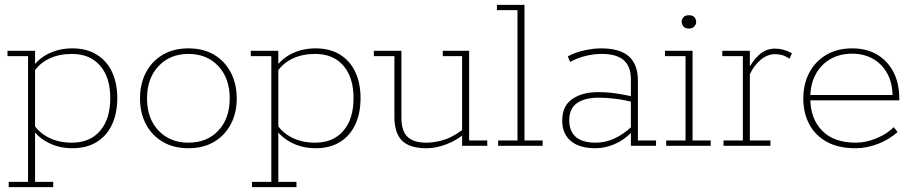

<svg xmlns="http://www.w3.org/2000/svg" viewBox="-20 -603 3786 794"><path d="M11 -393H125V-332L114 -324Q140 -362 183.5 -382.5Q227 -403 279 -403Q339 -403 380.5 -377Q422 -351 443.5 -305Q465 -259 465 -197Q465 -135 443.5 -88.5Q422 -42 380.5 -16Q339 10 279 10Q227 10 183.5 -11Q140 -32 114 -69L125 -61V149H200V171H16V149H96V-371H11ZM277 -13Q352 -13 394 -62Q436 -111 436 -197Q436 -283 394 -331.5Q352 -380 277 -380Q225 -380 184.5 -361Q144 -342 121 -307L125 -325V-68L121 -86Q144 -52 184.5 -32.5Q225 -13 277 -13Z M759 10Q698 10 653 -16.5Q608 -43 583.5 -89.5Q559 -136 559 -196Q559 -256 583.5 -303Q608 -350 653 -376.5Q698 -403 759 -403Q821 -403 865.5 -376.5Q910 -350 934.5 -303Q959 -256 959 -196Q959 -136 934.5 -89.5Q910 -43 865.5 -16.5Q821 10 759 10ZM759 -13Q836 -13 883 -63Q930 -113 930 -196Q930 -279 883 -329.5Q836 -380 759 -380Q683 -380 635.5 -329.5Q588 -279 588 -196Q588 -113 635.5 -63Q683 -13 759 -13Z M1017 -393H1131V-332L1120 -324Q1146 -362 1189.5 -382.5Q1233 -403 1285 -403Q1345 -403 1386.5 -377Q1428 -351 1449.5 -305Q1471 -259 1471 -197Q1471 -135 1449.5 -88.5Q1428 -42 1386.5 -16Q1345 10 1285 10Q1233 10 1189.5 -11Q1146 -32 1120 -69L1131 -61V149H1206V171H1022V149H1102V-371H1017ZM1283 -13Q1358 -13 1400 -62Q1442 -111 1442 -197Q1442 -283 1400 -331.5Q1358 -380 1283 -380Q1231 -380 1190.5 -361Q1150 -342 1127 -307L1131 -325V-68L1127 -86Q1150 -52 1190.5 -32.5Q1231 -13 1283 -13Z M1744 10Q1674 10 1642.5 -21.5Q1611 -53 1611 -120V-371H1526V-393H1640V-115Q1640 -63 1664.5 -38Q1689 -13 1744 -13Q1782 -13 1822.5 -27Q1863 -41 1912 -81L1891 -59V-371H1811V-393H1920V-22H1995V0H1891V-52L1909 -57Q1872 -24 1828 -7Q1784 10 1744 10Z M2040 0V-22H2120V-561H2035V-583H2149V-22H2224V0Z M2443 10Q2376 10 2340.5 -20Q2305 -50 2305 -104Q2305 -165 2346.5 -193.5Q2388 -222 2452 -222Q2490 -222 2525.5 -217Q2561 -212 2603 -202L2589 -195V-275Q2589 -328 2559.5 -354Q2530 -380 2468 -380Q2437 -380 2403 -372Q2369 -364 2338 -347L2328 -370Q2360 -387 2397.5 -395Q2435 -403 2466 -403Q2543 -403 2580.5 -370Q2618 -337 2618 -269V-22H2693V0H2589V-59L2593 -57Q2560 -23 2520.5 -6.5Q2481 10 2443 10ZM2443 -13Q2483 -13 2520.5 -30Q2558 -47 2594 -81L2589 -68V-190L2604 -179Q2562 -190 2525 -194.5Q2488 -199 2456 -199Q2398 -199 2366 -176.5Q2334 -154 2334 -105Q2334 -61 2361 -37Q2388 -13 2443 -13Z M2735 0V-22H2815V-371H2730V-393H2844V-22H2919V0ZM2829 -485Q2813 -485 2806 -494Q2799 -503 2799 -512Q2799 -523 2806 -531.5Q2813 -540 2829 -540Q2845 -540 2852 -531.5Q2859 -523 2859 -512Q2859 -503 2851.5 -494Q2844 -485 2829 -485Z M2972 0V-22H3052V-371H2967V-393H3081V-310H3071Q3090 -349 3118.5 -375.5Q3147 -402 3185 -402Q3220 -402 3255 -383L3245 -360Q3229 -371 3215 -375Q3201 -379 3185 -379Q3153 -379 3125 -355Q3097 -331 3081 -296V-22H3166V0Z M3518 10Q3447 10 3399 -16.5Q3351 -43 3326.5 -89.5Q3302 -136 3302 -196Q3302 -256 3327 -303Q3352 -350 3397.5 -376.5Q3443 -403 3504 -403Q3565 -403 3608.5 -376.5Q3652 -350 3675.5 -303.5Q3699 -257 3699 -195V-188H3326V-210H3671Q3670 -261 3649 -299.5Q3628 -338 3590.5 -359.5Q3553 -381 3504 -381Q3451 -381 3412 -357.5Q3373 -334 3352 -293.5Q3331 -253 3331 -201V-196Q3331 -113 3379.5 -63Q3428 -13 3519 -13Q3561 -13 3604.5 -31Q3648 -49 3676 -77L3692 -57Q3657 -26 3611 -8Q3565 10 3518 10Z"/></svg>

Font: Rokkitt Thin
Style: Regular
Weight: 250
Version: Version 3.103